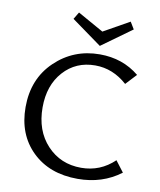

<svg xmlns="http://www.w3.org/2000/svg" viewBox="-94 -937 847 1017"><g transform="rotate(10 330.0 -428.5)"><path d="M549 -825 387 -708 225 -825 248 -863 387 -785 526 -863ZM579 -127 624 -68Q526 6 393 6Q241 6 148.5 -84Q56 -174 56 -321Q56 -473 155.5 -568.5Q255 -664 396 -664Q519 -664 608 -591L554 -533Q477 -602 382 -602Q278 -602 211.5 -528Q145 -454 145 -335Q145 -210 217.5 -132.5Q290 -55 401 -55Q504 -55 579 -127Z"/></g></svg>

Font: EauTestInfant Medium
Style: Regular
Weight: 500
Designer: Christian Thalmann (Catharsis Fonts)
Version: Version 0.001;PS 000.001;hotconv 1.0.88;makeotf.lib2.5.64775